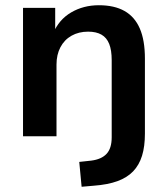

<svg xmlns="http://www.w3.org/2000/svg" viewBox="-20 -521 639 734"><path d="M292 193 283 98 329 93Q368 88 387.5 67Q407 46 407 4V-291Q407 -329 397.5 -353Q388 -377 368 -388.5Q348 -400 317 -400Q281 -400 253.5 -384.5Q226 -369 211 -340.5Q196 -312 196 -274V0H68V-491H191V-393H183Q205 -446 252 -473.5Q299 -501 358 -501Q417 -501 456 -479Q495 -457 514.5 -412Q534 -367 534 -297V-10Q534 39 523 74.5Q512 110 489 134Q466 158 429 171.5Q392 185 338 189Z"/></svg>

Font: Nunito Sans 11pt
Style: Bold
Weight: 700
Version: Version 3.101;gftools[0.9.27]